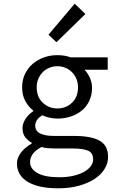

<svg xmlns="http://www.w3.org/2000/svg" viewBox="-20 -797 640 1041"><path d="M296 224Q189 224 130.5 189Q72 154 72 89Q72 60 92.5 32Q113 4 152 -19V-23Q132 -34 117 -53Q102 -72 102 -103Q102 -126 117 -150.5Q132 -175 160 -194V-198Q135 -217 117.5 -248.5Q100 -280 100 -324Q100 -364 115.5 -396Q131 -428 157 -450.5Q183 -473 217.5 -485.5Q252 -498 291 -498Q331 -498 363 -486H564V-419H438Q455 -402 467 -376Q479 -350 479 -321Q479 -282 464.5 -251Q450 -220 424.5 -198.5Q399 -177 364.5 -165.5Q330 -154 291 -154Q272 -154 250.5 -158.5Q229 -163 209 -172Q171 -148 171 -116Q171 -87 197.5 -73.5Q224 -60 272 -60H381Q475 -60 520.5 -34Q566 -8 566 54Q566 88 547 119Q528 150 493 173Q458 196 408 210Q358 224 296 224ZM291 -209Q338 -209 370.5 -240Q403 -271 403 -324Q403 -349 394 -370Q385 -391 370 -406Q355 -421 334.5 -429.5Q314 -438 291 -438Q268 -438 247.5 -429.5Q227 -421 212 -406Q197 -391 188 -370Q179 -349 179 -324Q179 -271 212 -240Q245 -209 291 -209ZM302 164Q344 164 378 156Q412 148 436 134.5Q460 121 472.5 103.5Q485 86 485 67Q485 32 457.5 20Q430 8 374 8H279Q258 8 239.5 6.5Q221 5 205 0Q170 19 156.5 39.5Q143 60 143 81Q143 119 183.5 141.5Q224 164 302 164ZM286 -568 243 -609 385 -777 443 -721Z"/></svg>

Font: Source Code Pro
Style: Regular
Weight: 400
Monospace: yes
Designer: Paul D. Hunt, Teo Tuominen
Foundry: Adobe Systems Incorporated
Version: Version 2.030;PS 1.000;hotconv 16.6.51;makeotf.lib2.5.65220